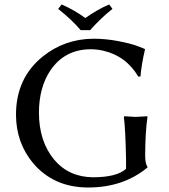

<svg xmlns="http://www.w3.org/2000/svg" viewBox="-20 -832 757 862"><path d="M341.8 -696.8Q304.7 -741.7 241.2 -792L256.8 -812Q317.4 -785.2 362.8 -751Q419.9 -791 470.2 -812L484.9 -792Q435.1 -753.4 384.8 -696.8ZM545.9 -117.2Q543 -255.9 536.1 -307.1L538.1 -310.1Q540 -310.1 588.9 -307.1Q588.9 -307.1 641.1 -310.1L642.1 -307.1Q632.3 -239.7 631.8 -137.2V-130.9Q632.3 -95.7 642.1 -83V-80.1Q533.7 9.8 376 9.8Q221.7 9.8 128.9 -99.1Q52.2 -190.9 51.8 -316.9Q51.8 -481.9 172.9 -579.1Q271.5 -657.7 400.9 -658.2Q455.1 -658.2 512 -647.2Q568.8 -636.2 599.1 -624.5L628.9 -612.8L630.9 -609.9Q614.7 -541 610.8 -488.8L601.1 -487.8Q545.4 -582 440.9 -605Q414.1 -610.8 387.2 -610.8Q270.5 -610.8 205.6 -515.1Q155.3 -439 154.8 -327.1Q154.8 -197.3 223.6 -114.7Q290 -36.6 398.9 -36.1Q505.4 -36.6 545.9 -74.2Z"/></svg>

Font: Linux Biolinum O
Style: Regular
Weight: 400
Designer: Philipp H. Poll
Foundry: Philipp H. Poll
Version: Version 1.0.4